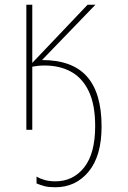

<svg xmlns="http://www.w3.org/2000/svg" viewBox="-20 -547 540 809"><path d="M213 242Q185 242 168 237.5Q151 233 134 226V197Q149 206 168.5 211.5Q188 217 214 217Q288 217 334.5 158.5Q381 100 381 -16Q381 -106 354 -162.5Q327 -219 279 -245Q231 -271 168 -271Q152 -271 139.5 -269.5Q127 -268 116 -266V0H91V-527H116V-282L349 -527H382L157 -294Q285 -294 346.5 -224.5Q408 -155 408 -14Q408 110 353.5 176Q299 242 213 242Z"/></svg>

Font: Noto Sans Mono ExtraCondensed Thin
Style: Regular
Weight: 100
Width: 2
Designer: Monotype Design Team
Foundry: Monotype Imaging Inc.
Version: Version 2.014; ttfautohint (v1.8.4.7-5d5b)